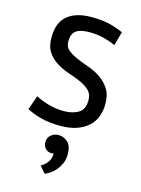

<svg xmlns="http://www.w3.org/2000/svg" viewBox="-115 -578 652 889"><g transform="rotate(15 210.5 -133.5)"><path d="M297 -136Q297 -166 279 -183Q261 -200 234.5 -211.5Q208 -223 176.5 -233.5Q145 -244 118.5 -260.5Q92 -277 74 -303Q56 -329 56 -373Q56 -445 97 -478.5Q138 -512 211 -512Q265 -512 301.5 -502.5Q338 -493 365 -480L346 -414Q323 -425 290.5 -433.5Q258 -442 221 -442Q177 -442 156.5 -427Q136 -412 136 -375Q136 -349 154 -334.5Q172 -320 198.5 -308.5Q225 -297 256.5 -286Q288 -275 314.5 -257Q341 -239 359 -211.5Q377 -184 377 -139Q377 -107 366.5 -79Q356 -51 334 -31Q312 -11 279.5 0.5Q247 12 203 12Q146 12 106 1Q66 -10 39 -25L63 -93Q86 -80 123 -69Q160 -58 198 -58Q241 -58 269 -75Q297 -92 297 -136ZM154 102Q154 81 169.5 68Q185 55 205 55Q230 55 249.5 72.5Q269 90 269 130Q269 156 260 175.5Q251 195 238.5 209.5Q226 224 212.5 232.5Q199 241 189 245L161 213Q181 202 193 185Q205 168 205 144Q201 145 195 145Q177 145 165.5 133Q154 121 154 102Z"/></g></svg>

Font: PTSans
Style: Regular
Weight: 400
Designer: A.Korolkova, O.Umpeleva, V.Yefimov
Foundry: ParaType Ltd
Version: Version 2.003W OFL